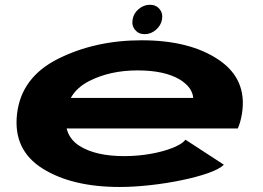

<svg xmlns="http://www.w3.org/2000/svg" viewBox="-20 -756 1074 784"><path d="M469 7.5Q273.5 7.5 153.2 -68.2Q33 -144 49.5 -290Q66.5 -440.5 217.5 -516Q368.5 -591.5 558.5 -591.5Q754.5 -591.5 872.5 -512.2Q990.5 -433 968 -291.5Q961.5 -254 951 -231.5H252Q263.5 -186 305 -160Q371 -118.5 487.5 -118.5Q542.5 -118.5 594.8 -127.8Q647 -137 685.5 -152.5Q724 -168 737.5 -185.5L894 -83.5Q875.5 -65 828.8 -48.8Q782 -32.5 720 -19.8Q658 -7 592 0.2Q526 7.5 469 7.5ZM269 -356H769Q765.5 -399.5 714.5 -431Q652.5 -468.5 541.5 -468.5Q429.5 -468.5 344 -425Q293 -399 269 -356ZM571 -616.5Q546 -616.5 531.5 -634Q517 -651.5 521.5 -676.5Q525.5 -701.5 546.2 -719Q567 -736.5 592 -736.5Q617 -736.5 631.5 -719Q646 -701.5 641.5 -676.5Q637 -651.5 616.5 -634Q596 -616.5 571 -616.5Z"/></svg>

Font: Anybody UltraExpanded Regular
Style: Bold Italic
Weight: 700
Width: 9
Italic angle: -10°
Designer: Tyler Finck
Foundry: Etcetera Type Company
Version: Version 1.010; ttfautohint (v1.8.3) -l 8 -r 50 -G 200 -x 14 